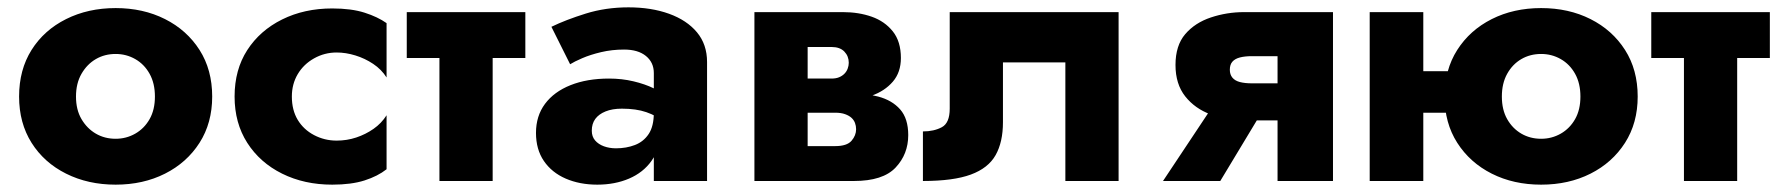

<svg xmlns="http://www.w3.org/2000/svg" viewBox="-20 -493 4846 523"><path d="M32 -230Q32 -158 66 -104Q100 -50 160 -20Q220 10 295 10Q370 10 429.5 -20Q489 -50 523.5 -104Q558 -158 558 -230Q558 -303 523.5 -357Q489 -411 429.5 -441Q370 -471 295 -471Q220 -471 160 -441Q100 -411 66 -357Q32 -303 32 -230ZM187 -230Q187 -266 202 -292Q217 -318 241 -332Q265 -346 295 -346Q324 -346 348.5 -332Q373 -318 387.5 -292Q402 -266 402 -230Q402 -194 387.5 -168.5Q373 -143 348.5 -129Q324 -115 295 -115Q265 -115 241 -129Q217 -143 202 -168.5Q187 -194 187 -230Z M775 -230Q775 -264 791 -291Q807 -318 835.5 -334Q864 -350 897 -350Q922 -350 948 -342Q974 -334 996.5 -319Q1019 -304 1033 -282V-430Q1009 -447 973 -458.5Q937 -470 885 -470Q809 -470 748.5 -440Q688 -410 653.5 -356.5Q619 -303 619 -230Q619 -158 653.5 -104Q688 -50 748.5 -20Q809 10 885 10Q937 10 973 -1.5Q1009 -13 1033 -32V-179Q1019 -157 997.5 -142Q976 -127 950.5 -118.5Q925 -110 897 -110Q864 -110 835.5 -125Q807 -140 791 -166.5Q775 -193 775 -230Z M1088 -460V-335H1411V-460ZM1177 -440V0H1322V-440Z M1592 -137Q1592 -156 1601.5 -169Q1611 -182 1629.5 -189.5Q1648 -197 1674 -197Q1713 -197 1740.5 -187.5Q1768 -178 1794 -159V-230Q1784 -241 1760.5 -252.5Q1737 -264 1705.5 -271.5Q1674 -279 1639 -279Q1579 -279 1534 -261Q1489 -243 1464.5 -210Q1440 -177 1440 -131Q1440 -86 1461.5 -54.5Q1483 -23 1521 -6.5Q1559 10 1607 10Q1655 10 1693.5 -6.5Q1732 -23 1754.5 -54.5Q1777 -86 1777 -130L1761 -186Q1761 -149 1747 -128Q1733 -107 1709.5 -98Q1686 -89 1658 -89Q1640 -89 1625 -94.5Q1610 -100 1601 -110.5Q1592 -121 1592 -137ZM1533 -318Q1544 -325 1566 -334.5Q1588 -344 1617.5 -351Q1647 -358 1680 -358Q1718 -358 1739.5 -340.5Q1761 -323 1761 -294V0H1906V-324Q1906 -372 1878.5 -405Q1851 -438 1802.5 -455.5Q1754 -473 1692 -473Q1630 -473 1575.5 -456Q1521 -439 1482 -420Z M2122 -240V-186H2255Q2271 -186 2282 -182Q2293 -178 2299.5 -172Q2306 -166 2309 -158Q2312 -150 2312 -141Q2312 -124 2299.5 -109.5Q2287 -95 2255 -95H2122V0H2306Q2385 0 2419.5 -36.5Q2454 -73 2454 -125Q2454 -170 2432 -195Q2410 -220 2372 -230Q2334 -240 2286 -240ZM2122 -220H2276Q2319 -220 2354.5 -232.5Q2390 -245 2412 -270.5Q2434 -296 2434 -335Q2434 -380 2412 -407.5Q2390 -435 2354.5 -447.5Q2319 -460 2276 -460H2122V-365H2245Q2268 -365 2280 -352.5Q2292 -340 2292 -322Q2292 -314 2289 -306Q2286 -298 2280 -292Q2274 -286 2265.5 -282.5Q2257 -279 2245 -279H2122ZM2035 -460V0H2180V-460Z M3027 -460H2567V-197Q2567 -158 2545.5 -146.5Q2524 -135 2494 -135V0Q2577 0 2624.5 -17.5Q2672 -35 2692 -70.5Q2712 -106 2712 -160V-323H2882V0H3027Z M3304 0 3430 -209H3287L3148 0ZM3611 0V-460H3460V0ZM3512 -266H3390Q3371 -266 3357.5 -269.5Q3344 -273 3337 -281.5Q3330 -290 3330 -303Q3330 -317 3337 -325Q3344 -333 3357.5 -336.5Q3371 -340 3390 -340H3512V-460H3369Q3322 -460 3278.5 -445.5Q3235 -431 3208.5 -400Q3182 -369 3182 -316Q3182 -264 3208.5 -230.5Q3235 -197 3278.5 -181Q3322 -165 3369 -165H3512Z M3758 -186H4028V-299H3758ZM3711 -460V0H3857V-460ZM3915 -230Q3915 -158 3949.5 -104Q3984 -50 4043.5 -20Q4103 10 4178 10Q4253 10 4312.5 -20Q4372 -50 4406.5 -104Q4441 -158 4441 -230Q4441 -303 4406.5 -357Q4372 -411 4312.5 -441Q4253 -471 4178 -471Q4103 -471 4043.5 -441Q3984 -411 3949.5 -357Q3915 -303 3915 -230ZM4071 -230Q4071 -266 4085.5 -292Q4100 -318 4124 -332Q4148 -346 4178 -346Q4207 -346 4231.5 -332Q4256 -318 4270.5 -292Q4285 -266 4285 -230Q4285 -194 4270.5 -168.5Q4256 -143 4231.5 -129Q4207 -115 4178 -115Q4148 -115 4124 -129Q4100 -143 4085.5 -168.5Q4071 -194 4071 -230Z M4478 -460V-335H4801V-460ZM4567 -440V0H4712V-440Z"/></svg>

Font: Glinicke Jost Bold
Style: Bold
Weight: 700
Version: Version 3.710